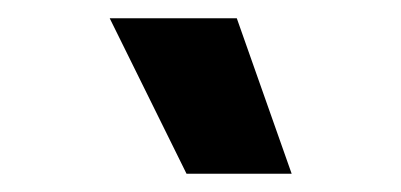

<svg xmlns="http://www.w3.org/2000/svg" viewBox="-20 -770 439 210"><path d="M299 -580 239 -750H100L184 -580Z"/></svg>

Font: Finlandica
Style: Bold
Weight: 700
Designer: Niklas Ekholm, Juho Hiilivirta, Jaakko Suomalainen
Foundry: Helsinki Type Studio
Version: Version 2.000;Glyphs 3.2 (3202)